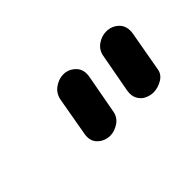

<svg xmlns="http://www.w3.org/2000/svg" viewBox="-36 -934 541 541"><g transform="rotate(-45 234.5 -664.0)"><path d="M184 -556Q162 -556 146.5 -571Q131 -586 136 -612L156 -726Q160 -748 177 -760Q194 -772 212 -772Q233 -772 248.5 -756.5Q264 -741 259 -714L238 -600Q235 -579 218 -567.5Q201 -556 184 -556ZM356 -556Q344 -556 331.5 -561.5Q319 -567 311.5 -580Q304 -593 307 -612L329 -731Q333 -750 349 -761Q365 -772 383 -772Q405 -772 420.5 -757Q436 -742 432 -715L411 -597Q409 -577 391.5 -566.5Q374 -556 356 -556Z"/></g></svg>

Font: Edu QLD Beginner SemiBold
Style: Regular
Weight: 600
Designer: Tina and Corey Anderson
Foundry: Google for Education
Version: Version 1.003